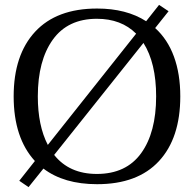

<svg xmlns="http://www.w3.org/2000/svg" viewBox="-20 -745 795 787"><path d="M719 -350Q719 -179 631.5 -84.5Q544 10 378 10Q242 10 158 -54L97 22L59 -4L123 -85Q36 -180 36 -350Q36 -520 124 -615Q212 -710 378 -710Q498 -710 579 -658L632 -725L671 -699L616 -630Q667 -584 693 -513Q719 -442 719 -350ZM176 -151 538 -607Q477 -668 377 -668Q258 -668 196.5 -582.5Q135 -497 135 -350Q135 -230 176 -151ZM620 -350Q620 -487 568 -569L202 -110Q264 -32 377 -32Q497 -32 558.5 -117Q620 -202 620 -350Z"/></svg>

Font: TavirajRegular
Style: Regular
Weight: 400
Designer: Katatrad Team
Foundry: CadsonDemak
Version: Version 1.001